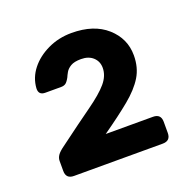

<svg xmlns="http://www.w3.org/2000/svg" viewBox="-76 -780 501 504"><g transform="rotate(-20 174.5 -527.5)"><path d="M50 -350Q28 -350 28 -372V-400Q28 -408 33 -415.5Q38 -423 52 -433Q111 -477 147.5 -503Q184 -529 201 -549Q218 -569 218 -591Q218 -609 205.5 -620.5Q193 -632 172 -632Q153 -632 143 -626Q133 -620 128.5 -612Q124 -604 122 -599Q116 -588 111 -584.5Q106 -581 98 -581H54Q35 -581 36 -600Q38 -629 56.5 -652.5Q75 -676 105.5 -690.5Q136 -705 172 -705Q234 -705 270 -673Q306 -641 306 -594Q306 -560 290.5 -534.5Q275 -509 244 -483.5Q213 -458 166 -425H298Q320 -425 320 -403V-372Q320 -350 298 -350Z"/></g></svg>

Font: Rubik Light Medium
Style: Regular
Weight: 500
Version: Version 2.104